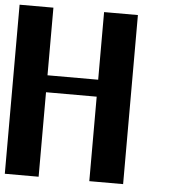

<svg xmlns="http://www.w3.org/2000/svg" viewBox="-54 -819 800 870"><g transform="rotate(5 346.0 -384.5)"><path d="M0 0V-769H153.8V-461.4H384.3V-769H538.1V0H384.3V-384.3H153.8V0Z"/></g></svg>

Font: Good Old DOS
Style: Regular
Weight: 400
Designer: Vasily Draigo
Foundry: Vasily Draigo
Version: 1.0